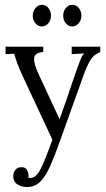

<svg xmlns="http://www.w3.org/2000/svg" viewBox="-20 -568 436 792"><path d="M90.9 203.5Q67.8 203.5 51.2 192.2Q34.5 180.8 34.5 157.7Q34.5 144.1 43.3 132.9Q52.1 121.7 66.7 121.7Q85.1 121 91.3 132.9Q97.5 144.8 97.5 154Q97.5 156.2 97.5 159Q97.5 161.7 96.8 164.6Q99 166.1 105.2 166.1Q126.1 166.1 143.4 136.8Q152.9 120.3 166.3 87.1Q179.7 53.9 196.2 8.4L78.8 -242.8Q59 -284.9 50.4 -309.3Q41.8 -333.7 38.9 -346.2L2.9 -344.7V-375.5H158.4V-353.1H155.5Q123.9 -350.6 121 -329.3Q118.1 -308 138.2 -264.4L225.9 -75.9Q243.1 -123.9 259.1 -170.9Q275 -217.8 290.8 -264.4Q299.2 -289.3 309.3 -315.5Q319.4 -341.8 327.5 -347.6L275.8 -344.7V-375.5H393.5V-353.1Q365.6 -342.5 351.7 -318.1Q337.7 -293.7 323.8 -255.2L229.9 6.6Q207.6 69.7 188.5 113.7Q169.4 157.7 146.9 180.6Q124.3 203.5 90.9 203.5ZM278 -458.7Q262.9 -458.7 251.7 -471.8Q240.6 -484.8 240.6 -503.1Q240.6 -521.8 251.9 -535Q263.3 -548.2 278 -548.2Q294.5 -548.2 305.1 -535Q315.7 -521.8 315.7 -503.1Q315.7 -484.8 304.4 -471.8Q293 -458.7 278 -458.7ZM152.5 -458.7Q137.5 -458.7 126.3 -471.8Q115.1 -484.8 115.1 -503.1Q115.1 -521.8 126.5 -535Q137.9 -548.2 152.5 -548.2Q169.1 -548.2 179.7 -535Q190.3 -521.8 190.3 -503.1Q190.3 -484.8 179 -471.8Q167.6 -458.7 152.5 -458.7Z"/></svg>

Font: Parastoo
Style: Regular
Weight: 400
Foundry: Saber Rastikerdar (saber.rastikerdar@gmail.com)
Version: Version 3.000